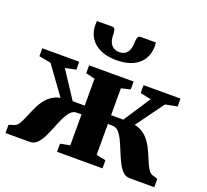

<svg xmlns="http://www.w3.org/2000/svg" viewBox="-133 -958 1205 1120"><g transform="rotate(20 469.0 -398.0)"><path d="M7.5 0V-51.5L41 -62Q57.5 -67.5 69.5 -88.8Q81.5 -110 93.2 -139Q105 -168 119.8 -198.8Q134.5 -229.5 156.2 -255Q178 -280.5 210.2 -294.5Q242.5 -308.5 288.5 -303L281 -244.5L114 -475L40 -489V-538H269.5V-489L203 -475L312 -308.5H387V-475.5L330.5 -489V-538H607V-489L550.5 -475.5V-308.5H626.5L735.5 -475L668.5 -489V-538H898V-489L824.5 -475L657 -244.5L649.5 -303Q696 -308.5 728 -294.5Q760 -280.5 781.8 -255Q803.5 -229.5 818.2 -198.8Q833 -168 844.8 -138.8Q856.5 -109.5 868.8 -88.5Q881 -67.5 897.5 -62L931 -51.5V0H778.5Q753.5 0 735 -18.2Q716.5 -36.5 702 -65.5Q687.5 -94.5 674.5 -127Q661.5 -159.5 648 -188.5Q634.5 -217.5 618 -235.8Q601.5 -254 579 -254H550.5V-62L609.5 -50.5V0H327.5V-50.5L387 -62V-254H357Q335 -254 318.5 -235.8Q302 -217.5 288.5 -188.5Q275 -159.5 262.2 -127Q249.5 -94.5 235 -65.5Q220.5 -36.5 202 -18.2Q183.5 0 158 0ZM381 -796.5Q395 -796.5 398.5 -781Q402 -765.5 402 -747.5Q402 -727.5 409 -709.8Q416 -692 430.8 -681.2Q445.5 -670.5 469 -670.5Q492 -670.5 506.2 -681.2Q520.5 -692 527.2 -709.8Q534 -727.5 534 -747.5Q534 -765.5 537.8 -781Q541.5 -796.5 555.5 -796.5H651Q652 -792 652.2 -784.2Q652.5 -776.5 652.5 -771.5Q652.5 -728 632 -693.8Q611.5 -659.5 570.5 -640Q529.5 -620.5 468.5 -620.5Q409 -620.5 367.8 -640Q326.5 -659.5 305.2 -693.8Q284 -728 284 -771.5Q284 -778 284.5 -784.2Q285 -790.5 285 -796.5Z"/></g></svg>

Font: Merriweather 60pt Black
Style: Regular
Weight: 900
Version: Version 2.100